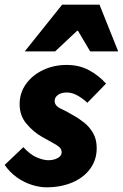

<svg xmlns="http://www.w3.org/2000/svg" viewBox="-26 -790 526 822"><path d="M172 12Q144 12 110.5 1.5Q77 -9 46.5 -30.5Q16 -52 -6 -84L74 -160Q103 -128 131.5 -116Q160 -104 182 -104Q197 -104 210 -108.5Q223 -113 230.5 -120.5Q238 -128 238 -138Q238 -151 228 -160Q218 -169 199 -179Q180 -189 154 -204Q117 -225 87.5 -260Q58 -295 58 -344Q58 -392 85 -430Q112 -468 158 -490Q204 -512 260 -512Q313 -512 355 -489.5Q397 -467 428 -432L348 -350Q329 -368 306 -381Q283 -394 260 -394Q236 -394 222 -383.5Q208 -373 208 -358Q208 -337 234 -325Q260 -313 288 -296Q312 -283 335 -264.5Q358 -246 373 -219.5Q388 -193 388 -156Q388 -106 360.5 -68Q333 -30 284 -9Q235 12 172 12ZM80 -570 240 -770H400L480 -570H360L308 -658H304L210 -570Z"/></svg>

Font: Source Sans 3 ExtraLight Black
Style: Italic
Weight: 900
Italic angle: -11°
Version: Version 3.052;hotconv 1.1.0;makeotfexe 2.6.0